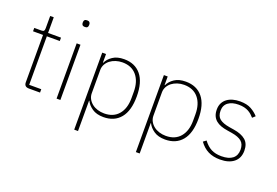

<svg xmlns="http://www.w3.org/2000/svg" viewBox="-119 -1093 2395 1659"><g transform="rotate(20 1078.5 -263.0)"><path d="M165 0Q122 0 122 -42V-477H30V-508H96Q113 -508 118.5 -515Q124 -522 124 -539V-652H157V-508H276V-477H157V-31H268V0Z M438 -665Q422 -665 415 -672.5Q408 -680 408 -691V-700Q408 -711 414.5 -718.5Q421 -726 437 -726Q453 -726 460 -718.5Q467 -711 467 -700V-691Q467 -680 460.5 -672.5Q454 -665 438 -665ZM420 -508H455V0H420Z M655 -508H690V-429H693Q710 -466 750 -493Q790 -520 854 -520Q954 -520 1009.5 -452.5Q1065 -385 1065 -254Q1065 -123 1009.5 -55.5Q954 12 854 12Q790 12 750 -15.5Q710 -43 693 -79H690V200H655ZM849 -20Q934 -20 980.5 -75Q1027 -130 1027 -225V-283Q1027 -378 980.5 -433.5Q934 -489 849 -489Q817 -489 788 -479.5Q759 -470 737.5 -453.5Q716 -437 703 -413.5Q690 -390 690 -362V-148Q690 -119 703 -95.5Q716 -72 737.5 -55Q759 -38 788 -29Q817 -20 849 -20Z M1222 -508H1257V-429H1260Q1277 -466 1317 -493Q1357 -520 1421 -520Q1521 -520 1576.5 -452.5Q1632 -385 1632 -254Q1632 -123 1576.5 -55.5Q1521 12 1421 12Q1357 12 1317 -15.5Q1277 -43 1260 -79H1257V200H1222ZM1416 -20Q1501 -20 1547.5 -75Q1594 -130 1594 -225V-283Q1594 -378 1547.5 -433.5Q1501 -489 1416 -489Q1384 -489 1355 -479.5Q1326 -470 1304.5 -453.5Q1283 -437 1270 -413.5Q1257 -390 1257 -362V-148Q1257 -119 1270 -95.5Q1283 -72 1304.5 -55Q1326 -38 1355 -29Q1384 -20 1416 -20Z M1926 12Q1863 12 1816.5 -11Q1770 -34 1735 -83L1762 -103Q1796 -58 1834.5 -38.5Q1873 -19 1927 -19Q1995 -19 2030 -47Q2065 -75 2065 -128Q2065 -179 2035.5 -204Q2006 -229 1945 -239L1902 -246Q1868 -251 1840.5 -261Q1813 -271 1793.5 -287.5Q1774 -304 1763.5 -328Q1753 -352 1753 -386Q1753 -419 1765.5 -444Q1778 -469 1800.5 -486Q1823 -503 1853.5 -511.5Q1884 -520 1919 -520Q1983 -520 2023 -497.5Q2063 -475 2089 -445L2064 -422Q2053 -435 2039.5 -447Q2026 -459 2009 -468.5Q1992 -478 1969.5 -483.5Q1947 -489 1918 -489Q1858 -489 1822.5 -463Q1787 -437 1787 -387Q1787 -336 1817 -312.5Q1847 -289 1908 -279L1951 -272Q2022 -261 2060.5 -228.5Q2099 -196 2099 -131Q2099 -63 2053 -25.5Q2007 12 1926 12Z"/></g></svg>

Font: IBM Plex Sans Arabic ExtraLight
Style: Regular
Weight: 200
Designer: Mike Abbink, Paul van der Laan, Pieter van Rosmalen, Wael Morcos, Khajak Apelian
Foundry: Bold Monday
Version: Version 1.1